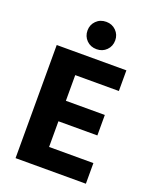

<svg xmlns="http://www.w3.org/2000/svg" viewBox="-162 -983 867 1075"><g transform="rotate(20 272.0 -445.5)"><path d="M484 0H65V-674H480V-551H220V-398H452V-276H220V-123H484ZM364 -810Q364 -775 340.5 -751.5Q317 -728 282 -728Q246 -728 222.5 -751.5Q199 -775 199 -810Q199 -844 222.5 -867.5Q246 -891 282 -891Q317 -891 340.5 -867.5Q364 -844 364 -810Z"/></g></svg>

Font: Hind Guntur
Style: Bold
Weight: 700
Designer: Manushi Parikh, Hitesh Malaviya
Foundry: Indian Type Foundry
Version: Version 1.002;PS 1.0;hotconv 1.0.86;makeotf.lib2.5.63406; tt